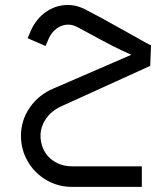

<svg xmlns="http://www.w3.org/2000/svg" viewBox="-20 -497 658 768"><path d="M194.9 -143.4Q135.1 -118.6 99.5 -67.3Q63.9 -16.1 63.9 46.4Q63.9 102 91.2 148.9Q118.6 195.8 165.2 223.1Q211.9 250.5 267.5 250.5H547.3V168.2H267.5Q227.9 168.2 196 148Q164.1 127.8 150.3 91.9Q132.4 41.8 153 -2.8Q173.7 -47.3 222.9 -70.8L580.9 -233.5L584.1 -316.2Q581.3 -316.2 561.4 -327.2Q541.4 -338.2 496.8 -363.5Q370.9 -434.3 318.9 -460.5Q277.1 -481.2 233.5 -476.1Q189.8 -471 154.2 -442.1Q118.6 -413.1 99.3 -364.9L90.5 -344.2L162.2 -313L171 -333.2Q180.1 -358.9 198.5 -376.1Q216.9 -393.4 240.6 -397.5Q264.2 -401.7 288.1 -389.2Q298.3 -383.7 322.6 -370.9Q384.7 -336.9 428.5 -314.3Q472.4 -291.8 505.5 -278Z"/></svg>

Font: Arad
Style: Regular
Weight: 400
Designer: Mohammad Darvishi
Version: Version 1.010;September 21, 2024;FontCreator 15.0.0.2992 64-